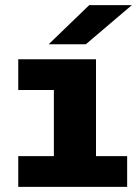

<svg xmlns="http://www.w3.org/2000/svg" viewBox="-20 -732 540 752"><path d="M51.5 0V-120.5H191V-379.5H51.5V-500H356V-120.5H478V0ZM316 -558.5H170.5L329.5 -712H496.5Z"/></svg>

Font: Trispace Thin
Style: Bold
Weight: 700
Version: Version 1.210